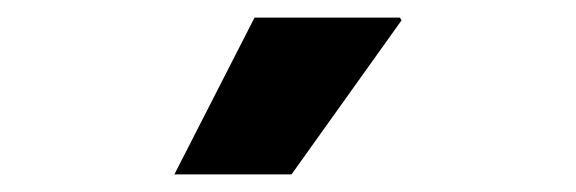

<svg xmlns="http://www.w3.org/2000/svg" viewBox="-20 -781 654 218"><path d="M178 -583 269 -761H434L436 -758L311 -583Z"/></svg>

Font: Chivo Medium Black
Style: Regular
Weight: 900
Version: Version 2.002